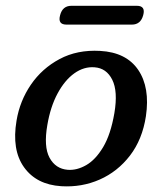

<svg xmlns="http://www.w3.org/2000/svg" viewBox="-20 -648 572 679"><path d="M334 -468Q426.5 -463 468.8 -400.8Q511 -338.5 496 -237Q483.5 -155 439.8 -98Q396 -41 332.5 -13Q269 15 196.5 10.5Q109 5 65 -56.5Q21 -118 38.5 -221.5Q50 -291 89.2 -348.5Q128.5 -406 190.8 -439.2Q253 -472.5 334 -468ZM219.5 -47.5Q251.5 -45 284.8 -64Q318 -83 344.8 -127.8Q371.5 -172.5 384.5 -248Q397.5 -325 377 -366Q356.5 -407 314.5 -410Q277 -413 243 -388.8Q209 -364.5 183.8 -317.8Q158.5 -271 147.5 -206.5Q134 -129.5 155.2 -90.2Q176.5 -51 219.5 -47.5ZM192.5 -594Q201 -627.5 232.5 -627.5H464Q495.5 -627.5 486.5 -594.5Q477.5 -561 446.5 -561H215Q183.5 -561 192.5 -594Z"/></svg>

Font: Fraunces 9pt SuperSoft
Style: Italic
Weight: 400
Italic angle: -16°
Version: Version 1.000;[b76b70a41]